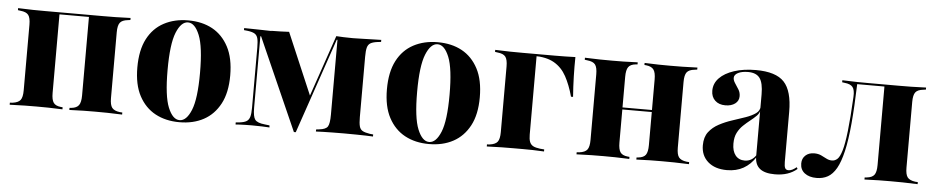

<svg xmlns="http://www.w3.org/2000/svg" viewBox="-33 -623 4032 827"><g transform="rotate(5 1982.5 -209.0)"><path d="M388.7 -2.4Q364.5 -2.4 339.1 -2Q313.7 -1.6 277.4 0V-8.9L285.5 -9.7Q308.1 -12.1 317.3 -24.6Q326.6 -37.1 326.6 -66.9V-415.3H388.7Q415.3 -415.3 441.5 -415.7Q467.7 -416.1 505.6 -417.7V-408.9L494.4 -407.3Q470.2 -404.8 460.9 -392.7Q451.6 -380.6 451.6 -350.8V-66.9Q451.6 -37.1 460.9 -25Q470.2 -12.9 494.4 -9.7L505.6 -8.9V0Q467.7 -1.6 441.5 -2Q415.3 -2.4 388.7 -2.4ZM136.3 -2.4Q110.5 -2.4 83.9 -2Q57.3 -1.6 19.4 0V-8.9L30.6 -9.7Q55.6 -12.9 64.9 -25Q74.2 -37.1 74.2 -66.9V-350.8Q74.2 -380.6 64.9 -392.7Q55.6 -404.8 30.6 -407.3L19.4 -408.9V-417.7Q57.3 -416.1 83.9 -415.7Q110.5 -415.3 136.3 -415.3H199.2V-66.9Q199.2 -37.1 208.1 -24.6Q216.9 -12.1 239.5 -9.7L247.6 -8.9V0Q211.3 -1.6 186.3 -2Q161.3 -2.4 136.3 -2.4ZM168.5 -406.5V-415.3H357.3V-406.5Z M754 11.3Q694.4 11.3 649.6 -12.9Q604.8 -37.1 579 -85.5Q553.2 -133.9 553.2 -208.1Q553.2 -283.1 578.6 -331.9Q604 -380.6 649.6 -404.8Q695.2 -429 754 -429Q814.5 -429 858.9 -404.8Q903.2 -380.6 929 -331.9Q954.8 -283.1 954.8 -208.1Q954.8 -133.9 929 -85.5Q903.2 -37.1 858.5 -12.9Q813.7 11.3 754 11.3ZM754 2.4Q783.9 2.4 804 -46.8Q824.2 -96 824.2 -208.1Q824.2 -321 804 -370.6Q783.9 -420.2 754 -420.2Q724.2 -420.2 704 -370.6Q683.9 -321 683.9 -208.1Q683.9 -96 704 -46.8Q724.2 2.4 754 2.4Z M1069.4 -78.2Q1069.4 -41.1 1079 -27.8Q1088.7 -14.5 1121.8 -11.3L1141.9 -8.9L1142.7 0Q1131.5 -0.8 1110.9 -1.6Q1090.3 -2.4 1065.3 -2.4Q1050.8 -2.4 1037.9 -2Q1025 -1.6 1014.5 -1.2Q1004 -0.8 996 0V-8.9L1012.1 -10.5Q1032.3 -12.9 1042.3 -19Q1052.4 -25 1056.5 -38.7Q1060.5 -52.4 1060.5 -78.2V-338.7Q1060.5 -364.5 1056.9 -378.2Q1053.2 -391.9 1042.7 -398Q1032.3 -404 1012.1 -406.5L996.8 -408.1V-416.9Q1009.7 -416.9 1027.8 -416.5Q1046 -416.1 1069.4 -415.7Q1092.7 -415.3 1118.5 -414.5L1111.3 -415.3Q1133.9 -415.3 1154 -416.1Q1174.2 -416.9 1191.1 -417.7L1308.1 -143.5L1293.5 -120.2L1395.2 -416.9Q1408.1 -416.1 1426.6 -415.3Q1445.2 -414.5 1465.3 -414.5H1468.5Q1495.2 -415.3 1517.7 -415.7Q1540.3 -416.1 1558.9 -416.9Q1577.4 -417.7 1589.5 -417.7V-408.9L1575 -407.3Q1554.8 -404.8 1544.4 -398.8Q1533.9 -392.7 1530.2 -379Q1526.6 -365.3 1526.6 -339.5V-78.2Q1526.6 -52.4 1530.2 -38.7Q1533.9 -25 1544.4 -19.4Q1554.8 -13.7 1575 -10.5L1590.3 -8.9V0Q1578.2 -0.8 1559.7 -1.2Q1541.1 -1.6 1518.1 -2Q1495.2 -2.4 1468.5 -2.4H1464.5H1460.5Q1435.5 -2.4 1413.3 -2Q1391.1 -1.6 1373.4 -1.2Q1355.6 -0.8 1343.5 0V-8.9L1356.5 -10.5Q1385.5 -13.7 1393.5 -26.6Q1401.6 -39.5 1401.6 -78.2V-401.6H1398.4L1257.3 10.5H1249.2L1072.6 -387.9H1069.4Z M1833.1 11.3Q1773.4 11.3 1728.6 -12.9Q1683.9 -37.1 1658.1 -85.5Q1632.3 -133.9 1632.3 -208.1Q1632.3 -283.1 1657.7 -331.9Q1683.1 -380.6 1728.6 -404.8Q1774.2 -429 1833.1 -429Q1893.5 -429 1937.9 -404.8Q1982.3 -380.6 2008.1 -331.9Q2033.9 -283.1 2033.9 -208.1Q2033.9 -133.9 2008.1 -85.5Q1982.3 -37.1 1937.5 -12.9Q1892.7 11.3 1833.1 11.3ZM1833.1 2.4Q1862.9 2.4 1883.1 -46.8Q1903.2 -96 1903.2 -208.1Q1903.2 -321 1883.1 -370.6Q1862.9 -420.2 1833.1 -420.2Q1803.2 -420.2 1783.1 -370.6Q1762.9 -321 1762.9 -208.1Q1762.9 -96 1783.1 -46.8Q1803.2 2.4 1833.1 2.4Z M2137.1 -208.9V-350.8Q2137.1 -380.6 2127.8 -392.7Q2118.5 -404.8 2093.5 -407.3L2082.3 -408.9V-417.7Q2120.2 -416.1 2146.8 -415.7Q2173.4 -415.3 2199.2 -415.3L2262.1 -414.5V-208.9ZM2199.2 -406.5V-415.3H2250H2340.3Q2362.1 -415.3 2384.7 -415.7Q2407.3 -416.1 2429 -416.9Q2428.2 -375.8 2429.4 -332.7Q2430.6 -289.5 2433.9 -245.2H2425Q2411.3 -295.2 2391.5 -331.5Q2371.8 -367.7 2338.3 -387.1Q2304.8 -406.5 2250 -406.5ZM2199.2 -2.4Q2173.4 -2.4 2146.8 -2Q2120.2 -1.6 2082.3 0V-8.9L2093.5 -9.7Q2118.5 -12.9 2127.8 -25Q2137.1 -37.1 2137.1 -66.9V-208.9H2262.1V-66.9Q2262.1 -47.6 2266.5 -35.9Q2271 -24.2 2281.5 -18.5Q2291.9 -12.9 2311.3 -10.5L2329.8 -8.9V0Q2302.4 -1.6 2279.8 -2Q2257.3 -2.4 2238.3 -2.4Q2219.4 -2.4 2199.2 -2.4Z M2839.5 -2.4Q2815.3 -2.4 2790.3 -2Q2765.3 -1.6 2729 0V-8.9L2736.3 -9.7Q2759.7 -12.1 2768.5 -24.6Q2777.4 -37.1 2777.4 -66.9V-208.9H2902.4V-66.9Q2902.4 -37.1 2911.7 -25Q2921 -12.9 2945.2 -9.7L2956.5 -8.9V0Q2918.5 -1.6 2892.3 -2Q2866.1 -2.4 2839.5 -2.4ZM2587.1 -2.4Q2561.3 -2.4 2534.7 -2Q2508.1 -1.6 2470.2 0V-8.9L2481.5 -9.7Q2506.5 -12.9 2515.7 -25Q2525 -37.1 2525 -66.9V-350.8Q2525 -380.6 2515.7 -392.7Q2506.5 -404.8 2481.5 -407.3L2470.2 -408.9V-417.7Q2508.1 -416.1 2534.7 -415.7Q2561.3 -415.3 2587.1 -415.3Q2612.1 -415.3 2637.1 -415.7Q2662.1 -416.1 2698.4 -417.7V-408.9L2690.3 -408.1Q2667.7 -405.6 2658.9 -393.1Q2650 -380.6 2650 -350.8V-66.9Q2650 -37.1 2658.9 -24.6Q2667.7 -12.1 2690.3 -9.7L2698.4 -8.9V0Q2662.1 -1.6 2637.1 -2Q2612.1 -2.4 2587.1 -2.4ZM2777.4 -208.9V-350.8Q2777.4 -380.6 2768.1 -393.1Q2758.9 -405.6 2736.3 -408.1L2728.2 -408.9V-417.7Q2764.5 -416.1 2789.9 -415.7Q2815.3 -415.3 2839.5 -415.3Q2866.1 -415.3 2892.3 -415.7Q2918.5 -416.1 2956.5 -417.7V-408.9L2945.2 -407.3Q2921 -404.8 2911.7 -392.7Q2902.4 -380.6 2902.4 -350.8V-208.9ZM2600.8 -209.7V-218.5H2827.4V-209.7Z M3241.9 -208.9V-326.6Q3241.9 -375.8 3226.6 -396.8Q3211.3 -417.7 3175.8 -417.7Q3149.2 -417.7 3132.7 -409.3Q3116.1 -400.8 3116.1 -387.1Q3116.1 -376.6 3124.2 -364.5Q3132.3 -352.4 3140.3 -339.5Q3148.4 -326.6 3148.4 -310.5Q3148.4 -290.3 3132.3 -278.2Q3116.1 -266.1 3090.3 -266.1Q3062.1 -266.1 3045.6 -281.9Q3029 -297.6 3029 -324.2Q3029 -355.6 3051.6 -379Q3074.2 -402.4 3114.9 -415.7Q3155.6 -429 3208.9 -429Q3295.2 -429 3331 -390.7Q3366.9 -352.4 3366.9 -262.1V-208.9ZM3121 11.3Q3069.4 11.3 3039.1 -15.3Q3008.9 -41.9 3008.9 -86.3Q3008.9 -121.8 3025.8 -144Q3042.7 -166.1 3069.4 -180.2Q3096 -194.4 3125.8 -204Q3155.6 -213.7 3182.3 -223Q3208.9 -232.3 3225.8 -244.4Q3242.7 -256.5 3242.7 -276.6L3243.5 -260.5Q3241.1 -245.2 3229.4 -233.5Q3217.7 -221.8 3203.2 -210.5Q3188.7 -199.2 3173.8 -185.1Q3158.9 -171 3149.2 -152Q3139.5 -133.1 3139.5 -104.8Q3139.5 -72.6 3154 -54.4Q3168.5 -36.3 3194.4 -36.3Q3209.7 -36.3 3222.6 -44Q3235.5 -51.6 3244.4 -66.9V-56.5Q3223.4 -23.4 3192.7 -6Q3162.1 11.3 3121 11.3ZM3366.9 -45.2Q3366.9 -26.6 3371 -19Q3375 -11.3 3385.5 -11.3Q3394.4 -11.3 3402.8 -15.7Q3411.3 -20.2 3420.2 -27.4L3424.2 -20.2Q3406.5 -4.8 3382.7 3.2Q3358.9 11.3 3328.2 11.3Q3284.7 11.3 3263.3 -6Q3241.9 -23.4 3241.9 -58.9V-208.9H3366.9Z M3828.2 -2.4Q3803.2 -2.4 3777.8 -2Q3752.4 -1.6 3715.3 0V-8.9L3724.2 -9.7Q3747.6 -12.1 3756.9 -24.6Q3766.1 -37.1 3766.1 -66.9V-208.9H3891.1V-66.9Q3891.1 -37.1 3900.4 -25Q3909.7 -12.9 3933.9 -9.7L3945.2 -8.9V0Q3907.3 -1.6 3881 -2Q3854.8 -2.4 3828.2 -2.4ZM3508.9 11.3Q3476.6 11.3 3457.3 -3.6Q3437.9 -18.5 3437.9 -45.2Q3437.9 -66.9 3452.4 -80.2Q3466.9 -93.5 3490.3 -93.5Q3507.3 -93.5 3520.2 -87.5Q3533.1 -81.5 3544.4 -75.4Q3555.6 -69.4 3568.5 -69.4Q3581.5 -69.4 3591.9 -79Q3602.4 -88.7 3610.9 -117.3Q3619.4 -146 3625.8 -202Q3632.3 -258.1 3637.1 -350.8Q3638.7 -380.6 3629 -392.7Q3619.4 -404.8 3594.4 -407.3L3583.1 -408.9V-417.7Q3621 -416.1 3647.6 -415.7Q3674.2 -415.3 3700 -415.3H3706.5H3828.2Q3854.8 -415.3 3881 -415.7Q3907.3 -416.1 3945.2 -417.7V-408.9L3933.9 -407.3Q3909.7 -404.8 3900.4 -392.7Q3891.1 -380.6 3891.1 -350.8V-208.9H3766.1V-408.9L3768.5 -406.5H3645.2L3648.4 -408.1Q3645.2 -307.3 3638.7 -235.5Q3632.3 -163.7 3621 -115.3Q3609.7 -66.9 3594 -39.5Q3578.2 -12.1 3557.3 -0.4Q3536.3 11.3 3508.9 11.3Z"/></g></svg>

Font: Playfair 144pt SemiCondensed ExtraBold
Style: Regular
Weight: 800
Width: 4
Designer: Claus Eggers Sørensen
Foundry: Claus Eggers Sørensen
Version: Version 2.203